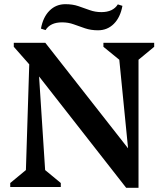

<svg xmlns="http://www.w3.org/2000/svg" viewBox="-20 -895 787 919"><path d="M29 0V-19L104 -81L120 -587L46 -671V-690H197L593 -185L551 -609L475 -671V-690H718V-671L643 -609V4H584L167 -529L196 -81L271 -19V0ZM449 -750Q415 -750 387 -759.5Q359 -769 333 -778.5Q307 -788 277 -788Q221 -788 198 -751L176 -758Q186 -813 217 -844Q248 -875 293 -875Q328 -875 355.5 -865.5Q383 -856 409.5 -846.5Q436 -837 465 -837Q521 -837 544 -874L566 -867Q556 -812 525 -781Q494 -750 449 -750Z"/></svg>

Font: Platypi Medium
Style: Regular
Weight: 500
Designer: David Sargent
Foundry: Bolt Cutter Type
Version: Version 1.200; ttfautohint (v1.8.4.7-5d5b)